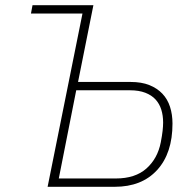

<svg xmlns="http://www.w3.org/2000/svg" viewBox="-20 -718 747 738"><path d="M297 -666H99L105 -698H339L280 -403H482Q524 -403 554 -391Q584 -379 604 -358Q624 -337 633.5 -307.5Q643 -278 643 -243Q643 -129 584 -64.5Q525 0 421 0H163ZM425 -32Q500 -32 543 -70.5Q586 -109 598 -171Q603 -197 605 -215Q607 -233 607 -247Q607 -274 600 -296.5Q593 -319 578 -335.5Q563 -352 538.5 -361.5Q514 -371 479 -371H273L206 -32Z"/></svg>

Font: IBM Plex Sans ExtLt
Style: Italic
Weight: 200
Italic angle: -11°
Designer: Mike Abbink, Paul van der Laan, Pieter van Rosmalen
Foundry: Bold Monday
Version: Version 3.005